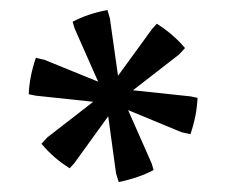

<svg xmlns="http://www.w3.org/2000/svg" viewBox="-20 -578 450 382"><path d="M62.5 -292 74.2 -304.7 165.5 -375.5 50.8 -387.7 37.1 -390.6Q38.6 -425.3 51.3 -462.9L68.4 -459L175.3 -415.5L128.4 -521.5L124.5 -534.7Q153.3 -550.3 193.8 -558.1L198.7 -541L214.8 -427.2L282.7 -520.5L292 -530.8Q325.2 -509.8 348.1 -482.4L336.4 -469.7L244.6 -398.4L359.4 -386.2L373 -383.3Q371.6 -348.1 358.9 -311L341.3 -314.9L234.9 -358.9L281.7 -252.9L285.6 -239.7Q256.3 -224.1 216.3 -215.8L210.9 -232.9L195.3 -346.7L127.9 -253.4L118.7 -243.2Q86.4 -263.2 62.5 -292Z"/></svg>

Font: Markazi Text SemiBold
Style: Regular
Weight: 600
Designer: Borna Izadpanah (Arabic designer), Fiona Ross (Arabic design director) and Florian Runge (Latin designer)
Foundry: Borna Izadpanah and Florian Runge
Version: Version 1.001; ttfautohint (v1.8.3)